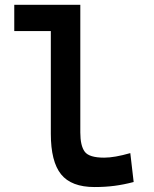

<svg xmlns="http://www.w3.org/2000/svg" viewBox="-20 -752 626 782"><path d="M365.2 9.8Q270.5 9.8 228.8 -42Q187 -93.8 187 -207.5V-625.5H38.1V-732.4H307.1V-212.4Q307.1 -158.7 325 -134.3Q342.8 -109.9 404.3 -109.9Q446.3 -109.9 510.7 -128.4L524.4 -10.7Q483.9 0 446 4.9Q408.2 9.8 365.2 9.8Z"/></svg>

Font: Caskaydia Cove SemiBold
Style: Regular
Weight: 600
Monospace: yes
Designer: Aaron Bell
Foundry: Saja Typeworks
Version: Version 4.300; ttfautohint (v1.8.3)